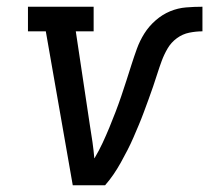

<svg xmlns="http://www.w3.org/2000/svg" viewBox="-20 -550 640 570"><path d="M196 0 116 -457H63V-530H258V-457H205L247 -177Q251 -153 254.5 -128.5Q258 -104 260 -80L261 -81Q274 -103 284.5 -125.5Q295 -148 304.5 -171Q314 -194 323 -217.5Q332 -241 340 -264.5Q348 -288 355.5 -311.5Q363 -335 370.5 -358.5Q378 -382 386.5 -405.5Q395 -429 408.5 -450.5Q422 -472 442 -489.5Q462 -507 485 -516.5Q508 -526 532.5 -528Q557 -530 581 -530V-457Q562 -457 542 -453Q522 -449 505 -436.5Q488 -424 477.5 -406Q467 -388 460 -369Q453 -350 447 -331Q441 -312 434.5 -293Q428 -274 421 -255Q414 -236 407 -217Q400 -198 392 -179Q384 -160 376 -141.5Q368 -123 358.5 -104.5Q349 -86 339 -68Q329 -50 317.5 -33Q306 -16 292 0Z"/></svg>

Font: Iosevka Slab Extended Oblique
Style: Regular
Weight: 400
Width: 7
Italic angle: -9°
Monospace: yes
Designer: Belleve Invis
Foundry: Belleve Invis
Version: Version 11.1.0; ttfautohint (v1.8.3)